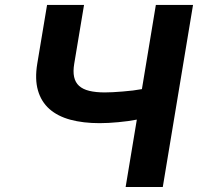

<svg xmlns="http://www.w3.org/2000/svg" viewBox="-20 -747 808 767"><path d="M128.9 -492.9 168 -727.3H315.7L276.6 -492.9Q271.3 -461.6 276.1 -439.6Q280.9 -417.6 296 -403.9Q311.1 -390.3 336.6 -384.1Q362.2 -377.8 398.4 -377.8Q412.6 -377.8 430.4 -378.7Q448.2 -379.6 469.8 -381.4Q513.1 -384.6 546.9 -391L602.6 -727.3H751.1L630.3 0H481.9L526.6 -269.2Q510.3 -266 491.3 -263.3Q472.3 -260.7 452.6 -258.9Q432.9 -257.1 413.7 -256Q394.5 -255 377.8 -255Q312.1 -255 261 -268.8Q209.9 -282.7 177.2 -311.8Q144.5 -340.9 131.6 -385.8Q118.6 -430.8 128.9 -492.9Z"/></svg>

Font: Inter P
Style: Bold Italic
Weight: 700
Italic angle: 9.39999°
Designer: Rasmus Andersson
Foundry: rsms
Version: Version 3.018;git-588b23468